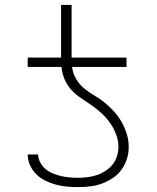

<svg xmlns="http://www.w3.org/2000/svg" viewBox="-20 -755 640 783"><path d="M298 8Q276 8 253 6Q230 4 208 -2Q186 -8 165.5 -18Q145 -28 128.5 -44Q112 -60 102.5 -81Q93 -102 93 -125H135Q136 -108 144.5 -92Q153 -76 166.5 -65Q180 -54 196 -47.5Q212 -41 229 -37Q246 -33 263.5 -31.5Q281 -30 298 -30Q318 -30 337.5 -32.5Q357 -35 375 -41Q393 -47 410 -58Q427 -69 439 -84Q451 -99 457 -118Q463 -137 463 -156Q463 -182 453.5 -207Q444 -232 429 -253.5Q414 -275 395 -292.5Q376 -310 354.5 -325Q333 -340 311 -354.5Q289 -369 271.5 -388Q254 -407 243.5 -431.5Q233 -456 231 -482H93V-520H229V-735H272V-520H496V-482H274Q277 -456 290.5 -433Q304 -410 324.5 -393.5Q345 -377 367.5 -364Q390 -351 410 -334Q430 -317 447.5 -297.5Q465 -278 477.5 -255Q490 -232 497.5 -207Q505 -182 505 -155Q505 -131 497.5 -107Q490 -83 475.5 -63Q461 -43 440 -29Q419 -15 396 -6.5Q373 2 348 5Q323 8 298 8Z"/></svg>

Font: Iosevka Extralight Extended
Style: Regular
Weight: 200
Width: 7
Monospace: yes
Designer: Belleve Invis
Foundry: Belleve Invis
Version: Version 32.5.0; ttfautohint (v1.8.4)